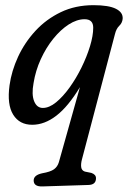

<svg xmlns="http://www.w3.org/2000/svg" viewBox="-20 -462 483 724"><path d="M140 241Q107 242 107 218.5Q107 198.5 138.5 191.5Q170.5 186 183.8 176.2Q197 166.5 202 149.5L281.5 -133.5Q237 -60 192.5 -25.8Q148 8.5 101.5 8.5Q53.5 8.5 29.8 -29.5Q6 -67.5 16 -140.5Q23.5 -194.5 48.2 -248Q73 -301.5 113.5 -345.5Q154 -389.5 209 -416Q264 -442.5 332.5 -442.5Q390 -442.5 417.2 -428.8Q444.5 -415 442.5 -391Q441 -375.5 429.8 -364.8Q418.5 -354 413.5 -333.5L289 139Q284.5 156 286.2 168.5Q288 181 300 185L324.5 190Q342 196 342 210Q342 235 313 235.5ZM106.5 -148.5Q98.5 -105.5 108.8 -80.2Q119 -55 141.5 -55Q165.5 -55 191.5 -76.2Q217.5 -97.5 242.5 -132.2Q267.5 -167 287.5 -207.8Q307.5 -248.5 319.5 -288Q331.5 -327.5 331.5 -357.5Q331.5 -389.5 299 -389.5Q270 -389.5 239.2 -369.8Q208.5 -350 181 -316Q153.5 -282 133.8 -238.8Q114 -195.5 106.5 -148.5Z"/></svg>

Font: Fraunces 144pt S100
Style: Italic
Weight: 400
Italic angle: -16°
Version: Version 1.000; ttfautohint (v1.8.3)